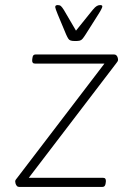

<svg xmlns="http://www.w3.org/2000/svg" viewBox="-20 -738 529 758"><path d="M56 0Q50 0 46.5 -4Q43 -8 41.5 -13Q40 -18 40 -21Q40 -26 42.5 -29Q45 -32 48 -36L413 -514L411 -487H118Q106 -487 107 -501L108 -509Q109 -517 112 -520Q115 -523 121 -523H430Q436 -523 439.5 -519.5Q443 -516 444.5 -511Q446 -506 446 -502Q446 -498 443.5 -494.5Q441 -491 438 -487L73 -9L75 -36H387Q399 -36 398 -22L397 -14Q396 -7 393 -3.5Q390 0 384 0ZM376 -718Q379 -718 381.5 -717Q384 -716 384 -712Q384 -710 380.5 -702.5Q377 -695 368 -681L318 -602Q311 -591 306 -585Q301 -579 294.5 -577.5Q288 -576 277 -576Q265 -576 259 -578Q253 -580 249.5 -585.5Q246 -591 241 -602L208 -681Q203 -693 200.5 -700.5Q198 -708 198 -710Q198 -715 201 -716.5Q204 -718 208 -718Q216 -718 220.5 -714Q225 -710 232 -699L280 -617L346 -699Q356 -711 362.5 -714.5Q369 -718 376 -718Z"/></svg>

Font: Asap Thin
Style: Italic
Weight: 250
Italic angle: -6°
Designer: Pablo Cosgaya
Foundry: Omnibus-Type
Version: Version 3.001